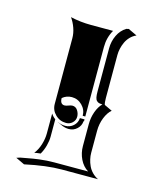

<svg xmlns="http://www.w3.org/2000/svg" viewBox="-86 -544 484 630"><g transform="rotate(15 156.0 -229.0)"><path d="M26.4 15.6 38.6 11.7Q42.7 11 58.3 8.1Q74 5.1 80.9 4Q87.9 2.9 101 1.2Q114 -0.5 125.9 -1.2Q137.7 -2 150.1 -2H265.6Q247.6 -13.2 237.5 -33.9Q227.5 -54.7 227.5 -78.1V-152.3Q227.5 -174.8 234.7 -194.8Q241.9 -214.8 253.9 -226.6Q246.6 -226.8 242.3 -227.9Q238 -229 234.3 -232.7Q230.5 -236.3 229 -243.9Q227.5 -251.5 227.5 -263.7V-410.2Q227.5 -433.8 237.4 -454.6Q247.3 -475.3 265.4 -486.3L273.4 -488.3L303.5 -474.1Q292 -469.2 283.2 -460.1Q274.4 -450.9 269.4 -439.9Q264.4 -429 262 -417.8Q259.5 -406.7 259.5 -396.2V-249.5Q259.5 -234.4 262 -227.1L288.8 -214.4Q276.1 -203.9 267.8 -183Q259.5 -162.1 259.5 -138.4V-64Q259.5 -53 262 -42.1Q264.4 -31.2 269.4 -20.4Q274.4 -9.5 283.2 -0.5Q292 8.5 303.5 14.2H180.4Q128.9 14.2 56.4 29.8ZM79.1 -15.4Q90.6 -30.3 96.6 -50Q102.5 -69.8 102.5 -86.9V-155Q108.9 -145.3 117.2 -139.6V-80.1Q117.2 -66.2 112.8 -49.6Q108.4 -33 100.1 -18.6Q85.9 -17.1 79.1 -15.4ZM80.3 -476.6Q115 -468.8 150.1 -468.8H225.3Q210 -442.1 210 -410.2V-173.8H201.2Q201.2 -194.3 186.5 -209.1Q171.9 -223.9 151.4 -223.9Q133.3 -223.9 119.4 -212.2Q119.4 -191.4 134.5 -191.2Q139.6 -191.2 147.3 -194.2Q155 -197.3 160.2 -197.3Q171.6 -197.3 178.1 -187.3Q184.6 -177.2 184.6 -166.3Q184.6 -154.1 175.7 -145.5Q166.7 -137 154.3 -137Q132.8 -137 117.7 -151.9Q102.5 -166.7 102.5 -187.7V-410.2Q102.5 -428 96.3 -445.4Q90.1 -462.9 80.3 -476.6ZM127.9 -132.8V-133.1Q140.4 -127.2 154.3 -127.2Q170.2 -127.2 181.8 -137.8Q193.4 -148.4 194.3 -164.1H210V-157.5H208.5Q207.5 -141.8 195.8 -131Q184.1 -120.1 168 -120.1Q155 -120.1 142.1 -126.2Z"/></g></svg>

Font: AgreloyS1
Style: Medium
Weight: 400
Designer: gluk
Foundry: gluk
Version: Version 0.27